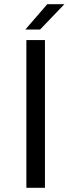

<svg xmlns="http://www.w3.org/2000/svg" viewBox="-20 -890 335 910"><path d="M105 -700H193V0H105ZM100 -750 204 -870H285L170 -750Z"/></svg>

Font: Fivo Sans
Style: Regular
Weight: 400
Designer: Alexander Slobzheninov
Foundry: Alexander Slobzheninov
Version: 1.0